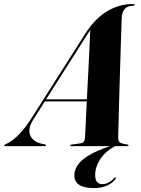

<svg xmlns="http://www.w3.org/2000/svg" viewBox="-82 -729 706 958"><path d="M84.5 -133Q55.5 -87.5 68.5 -54.8Q81.5 -22 125.5 -12L142 -8.5Q148 -7 148 -4Q148 0 141.5 0H-55.5Q-61.5 0 -61.5 -3Q-61.5 -6 -49 -12Q-22.5 -23 9.8 -55.2Q42 -87.5 75 -139L342 -558.5Q391 -636 452 -672.5Q513 -709 580 -709Q590 -709 590 -704.5Q590 -700.5 583.5 -700.5Q528.5 -700.5 525.5 -641Q525 -630.5 523.8 -596Q522.5 -561.5 521 -511.5Q519.5 -461.5 517.8 -404Q516 -346.5 514.2 -288.5Q512.5 -230.5 511.2 -180.2Q510 -130 509 -95.2Q508 -60.5 507.5 -49Q507 -28 514.2 -20.2Q521.5 -12.5 551 -8.5Q559 -7.5 559 -4Q559 0 552 0H492.5Q444 26 418.5 64.8Q393 103.5 393 143.5Q392.5 167.5 402.5 178.8Q412.5 190 428.5 190Q445 190 461 181Q477 172 487.5 159.5Q492 154.5 496 156.5Q498 158.5 493.5 165Q480 184 452.2 196.8Q424.5 209.5 387.5 209.5Q288.5 209.5 289 145.5Q289 120.5 304.8 96Q320.5 71.5 359.2 47.5Q398 23.5 466.5 0H274Q268.5 0 268.5 -3.5Q268.5 -7 274 -7.5L320.5 -14Q331.5 -15.5 336.5 -23Q341.5 -30.5 342 -40.5Q343 -57 345.5 -107.2Q348 -157.5 351 -223H141.5ZM348.5 -549 148 -233.5H351.5Q355 -299.5 358.5 -368.5Q362 -437.5 364.5 -494.2Q367 -551 368.5 -579.5Q361.5 -568.5 348.5 -549Z"/></svg>

Font: Fraunces 144pt
Style: Bold Italic
Weight: 700
Italic angle: -16°
Version: Version 1.000;[b76b70a41]